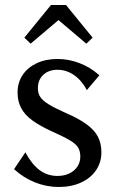

<svg xmlns="http://www.w3.org/2000/svg" viewBox="-20 -735 467 765"><path d="M214 10Q165 10 119 -8.5Q73 -27 36 -61L81 -128Q107 -80 138 -57Q169 -34 209 -34Q236 -34 256.5 -44Q277 -54 288.5 -71.5Q300 -89 300 -111Q300 -132 291.5 -146.5Q283 -161 259 -175.5Q235 -190 190 -210Q139 -233 108.5 -255.5Q78 -278 64 -305Q50 -332 50 -366Q50 -406 70 -436Q90 -466 126 -483Q162 -500 209 -500Q254 -500 297 -483.5Q340 -467 376 -435L326 -376Q306 -414 275.5 -435.5Q245 -457 209 -457Q174 -457 152.5 -437Q131 -417 131 -383Q131 -363 140.5 -348.5Q150 -334 174.5 -319Q199 -304 244 -284Q295 -262 326 -239Q357 -216 370.5 -189.5Q384 -163 384 -128Q384 -88 362.5 -56.5Q341 -25 302.5 -7.5Q264 10 214 10ZM102 -561 77 -585 183 -715H243L349 -585L324 -561L213 -655Z"/></svg>

Font: Sutasoma
Style: Regular
Weight: 400
Designer: Izhar Fathurrohim, Akbar Rohmanto, Arusyal Khofiqoini
Foundry: Kiwari Kolektiv
Version: Version 1.102